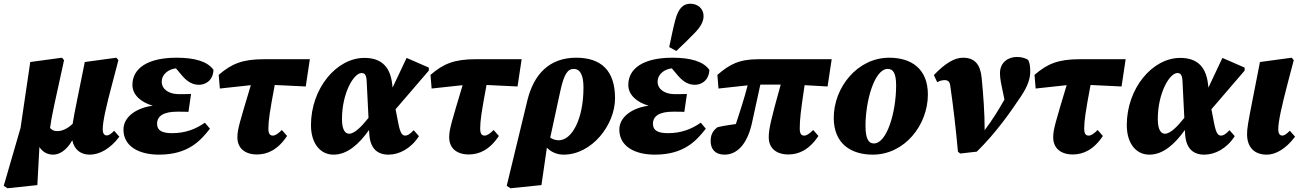

<svg xmlns="http://www.w3.org/2000/svg" viewBox="-46 -812 6957 1028"><path d="M434 16C487 16 544 -15 593 -80L565 -112C550 -96 538 -87 525 -87C511 -87 504 -100 504 -119C504 -162 522 -241 557 -372L588 -490L577 -503L408 -480L369 -287C355 -218 347 -177 343 -149C314 -122 287 -110 260 -110C243 -110 231 -116 222 -127C230 -189 248 -267 297 -490L286 -503L116 -480L64 -127L-26 183L-6 196L154 179L165 -25C180 -1 205 16 239 16C270 16 310 -5 341 -61C351 -12 385 16 434 16Z M805 16C962 16 1028 -59 1078 -123L1051 -155C1002 -121 947 -99 876 -99C822 -99 795 -113 795 -149C795 -193 833 -214 903 -214C927 -214 953 -214 963 -213L977 -309C954 -308 936 -308 910 -308C859 -308 820 -334 820 -374C820 -417 859 -442 896 -446L929 -407C958 -373 986 -358 1020 -358C1053 -358 1095 -380 1097 -438C1065 -483 998 -503 899 -503C749 -503 663 -449 663 -357C663 -304 709 -264 772 -246C692 -236 615 -191 615 -118C615 -29 697 16 805 16Z M1131 -338 1297 -356C1239 -162 1225 -120 1225 -77C1225 -18 1266 15 1330 15C1385 15 1441 -9 1491 -84L1463 -116C1443 -96 1428 -86 1415 -86C1399 -86 1391 -96 1391 -124C1391 -164 1398 -214 1425 -357L1591 -349L1613 -495H1368C1251 -495 1193 -470 1125 -411Z M1785 -174C1785 -314 1848 -421 1890 -421C1905 -421 1915 -413 1917 -382L1927 -181C1889 -133 1852 -96 1823 -96C1804 -96 1785 -114 1785 -174ZM1740 16C1813 16 1875 -39 1930 -116L1931 -98C1935 -17 1974 16 2034 16C2091 16 2154 -16 2197 -83L2169 -115C2147 -91 2134 -86 2124 -86C2108 -86 2097 -97 2086 -155L2072 -227L2250 -434V-450L2131 -502L2056 -343L2054 -361C2044 -450 2000 -502 1905 -502C1756 -502 1619 -339 1619 -142C1619 -45 1668 16 1740 16Z M2265 -338 2431 -356C2373 -162 2359 -120 2359 -77C2359 -18 2400 15 2464 15C2519 15 2575 -9 2625 -84L2597 -116C2577 -96 2562 -86 2549 -86C2533 -86 2525 -96 2525 -124C2525 -164 2532 -214 2559 -357L2725 -349L2747 -495H2502C2385 -495 2327 -470 2259 -411Z M2953 -320C2974 -418 2994 -443 3026 -443C3063 -443 3078 -405 3078 -343C3078 -174 3016 -61 2946 -61C2928 -61 2914 -66 2900 -75ZM2687 196 2853 179 2882 -21C2907 4 2939 16 2972 16C3122 16 3247 -142 3247 -286C3247 -435 3172 -503 3039 -503C2894 -503 2812 -413 2778 -276L2667 183Z M3460 16C3617 16 3683 -59 3733 -123L3706 -155C3657 -121 3602 -99 3531 -99C3477 -99 3450 -113 3450 -149C3450 -193 3488 -214 3558 -214C3582 -214 3608 -214 3618 -213L3632 -309C3609 -308 3591 -308 3565 -308C3514 -308 3475 -334 3475 -374C3475 -417 3514 -442 3551 -446L3584 -407C3613 -373 3641 -358 3675 -358C3708 -358 3750 -380 3752 -438C3720 -483 3653 -503 3554 -503C3404 -503 3318 -449 3318 -357C3318 -304 3364 -264 3427 -246C3347 -236 3270 -191 3270 -118C3270 -29 3352 16 3460 16ZM3537 -560 3575 -539C3610 -572 3641 -602 3673 -635C3705 -668 3721 -696 3721 -726C3721 -767 3689 -792 3650 -792C3615 -792 3587 -772 3569 -703C3558 -661 3547 -607 3537 -560Z M3801 -338 3957 -355C3938 -282 3916 -214 3894 -148C3860 -143 3825 -138 3796 -131C3767 -110 3759 -86 3759 -56C3759 -15 3782 16 3833 16C3903 16 3958 -44 3982 -162C3995 -224 4011 -297 4025 -359H4134C4081 -169 4070 -120 4070 -77C4070 -18 4111 15 4175 15C4230 15 4286 -9 4336 -84L4308 -116C4288 -96 4273 -86 4260 -86C4244 -86 4236 -96 4236 -124C4236 -171 4241 -216 4262 -356L4385 -349L4407 -495H4017C3910 -495 3860 -467 3795 -411Z M4627 16C4797 16 4922 -142 4922 -306C4922 -445 4832 -503 4715 -503C4544 -503 4418 -343 4418 -181C4418 -43 4510 16 4627 16ZM4633 -44C4608 -44 4588 -62 4588 -139C4588 -269 4635 -443 4707 -443C4734 -443 4752 -424 4752 -354C4752 -212 4703 -44 4633 -44Z M5083 0 5095 10 5184 0C5288 -102 5365 -213 5421 -297C5457 -351 5470 -391 5470 -429C5470 -453 5468 -475 5459 -491C5447 -499 5428 -507 5398 -507C5353 -507 5308 -479 5308 -420C5308 -389 5316 -356 5323 -322L5332 -279C5299 -221 5267 -169 5226 -115C5226 -210 5219 -301 5210 -395C5203 -467 5173 -503 5110 -503C5066 -503 5016 -475 4954 -410L4972 -372C4985 -379 4998 -383 5011 -383C5029 -383 5039 -376 5042 -352C5059 -235 5072 -119 5083 0Z M5499 -338 5665 -356C5607 -162 5593 -120 5593 -77C5593 -18 5634 15 5698 15C5753 15 5809 -9 5859 -84L5831 -116C5811 -96 5796 -86 5783 -86C5767 -86 5759 -96 5759 -124C5759 -164 5766 -214 5793 -357L5959 -349L5981 -495H5736C5619 -495 5561 -470 5493 -411Z M6153 -174C6153 -314 6216 -421 6258 -421C6273 -421 6283 -413 6285 -382L6295 -181C6257 -133 6220 -96 6191 -96C6172 -96 6153 -114 6153 -174ZM6108 16C6181 16 6243 -39 6298 -116L6299 -98C6303 -17 6342 16 6402 16C6459 16 6522 -16 6565 -83L6537 -115C6515 -91 6502 -86 6492 -86C6476 -86 6465 -97 6454 -155L6440 -227L6618 -434V-450L6499 -502L6424 -343L6422 -361C6412 -450 6368 -502 6273 -502C6124 -502 5987 -339 5987 -142C5987 -45 6036 16 6108 16Z M6737 16C6783 16 6837 -13 6888 -80L6860 -112C6842 -94 6830 -86 6820 -86C6805 -86 6798 -99 6798 -119C6798 -161 6816 -243 6850 -372L6881 -490L6870 -503L6700 -480L6661 -281C6635 -149 6631 -122 6631 -94C6631 -24 6669 16 6737 16Z"/></svg>

Font: Source Serif Pro Black
Style: Italic
Weight: 900
Italic angle: -12°
Designer: Frank Grießhammer
Foundry: Adobe Systems Incorporated
Version: Version 3.001;hotconv 1.0.111;makeotfexe 2.5.65597